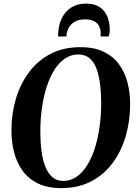

<svg xmlns="http://www.w3.org/2000/svg" viewBox="-20 -1008 736 1040"><path d="M312 11Q237.5 11 185.8 -14.2Q134 -39.5 102.5 -83Q71 -126.5 56.5 -182.2Q42 -238 42 -299.5Q41.5 -389.5 65.5 -471Q89.5 -552.5 136.5 -616Q183.5 -679.5 253.5 -716Q323.5 -752.5 415.5 -752.5Q490.5 -752.5 542 -727.5Q593.5 -702.5 625 -659Q656.5 -615.5 670.8 -560.2Q685 -505 685 -445Q685 -354.5 661.5 -272.5Q638 -190.5 591 -126.5Q544 -62.5 474 -25.8Q404 11 312 11ZM322.5 -28Q361.5 -28 394 -50Q426.5 -72 451.5 -111.8Q476.5 -151.5 493.5 -204.8Q510.5 -258 519.2 -320.2Q528 -382.5 528 -450Q528 -505 522 -552.8Q516 -600.5 502.5 -636.5Q489 -672.5 465 -692.8Q441 -713 404 -713Q365 -713 332.5 -691.2Q300 -669.5 275 -630Q250 -590.5 233 -538Q216 -485.5 207.2 -423.5Q198.5 -361.5 198.5 -294.5Q198.5 -239 204.8 -190.5Q211 -142 225.5 -105.5Q240 -69 263.8 -48.5Q287.5 -28 322.5 -28ZM446 -988.5Q483.5 -988.5 508.2 -976Q533 -963.5 547.5 -943Q562 -922.5 568.2 -898.2Q574.5 -874 574.5 -850Q574.5 -838 573 -828.2Q571.5 -818.5 569.5 -810.5H525Q525 -814 525.2 -818.5Q525.5 -823 525.5 -830Q525 -850 516.8 -866.5Q508.5 -883 490.2 -893Q472 -903 440.5 -903Q405.5 -903 383.5 -889.5Q361.5 -876 351 -855Q340.5 -834 339.5 -810.5H294.5Q294.5 -816.5 294.8 -821.5Q295 -826.5 295.5 -832.5Q298 -876 315.8 -911.2Q333.5 -946.5 366.2 -967.5Q399 -988.5 446 -988.5Z"/></svg>

Font: Merriweather 96pt
Style: Bold Italic
Weight: 700
Italic angle: -7.8°
Version: Version 2.101